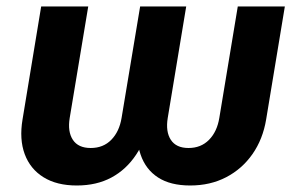

<svg xmlns="http://www.w3.org/2000/svg" viewBox="-20 -566 921 596"><path d="M218.4 9.8Q156.2 9.8 115.1 -15.8Q73.9 -41.3 56.7 -87.6Q39.6 -133.9 50 -195.5L107.8 -545.9H253.9L196.4 -200Q189.4 -157.5 206.1 -132.1Q222.8 -106.6 261.6 -106.6Q300.7 -106.6 325.5 -132.1Q350.4 -157.5 357.4 -200L415 -545.9H558L500.7 -200Q493.7 -157.3 510.3 -131.9Q526.9 -106.6 565.2 -106.6Q603.8 -106.6 628.8 -131.9Q653.8 -157.3 660.8 -200L718.1 -545.9H864.2L806.2 -195.5Q796.1 -134.1 763.8 -87.8Q731.5 -41.6 682.1 -15.9Q632.7 9.8 570.5 9.8Q508.9 9.8 470.6 -15.1Q432.3 -39.9 416.5 -85.9Q400.7 -131.9 406.9 -195.5H448Q433.2 -131.9 402.5 -85.8Q371.9 -39.7 326 -15Q280 9.8 218.4 9.8Z"/></svg>

Font: Inter Variable
Style: Italic
Weight: 400
Italic angle: -9.39999°
Designer: Rasmus Andersson
Foundry: rsms
Version: Version 4.001;git-9221beed3